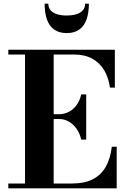

<svg xmlns="http://www.w3.org/2000/svg" viewBox="-20 -1019 690 1039"><path d="M25 0V-26H115.5V-724H25V-750H601.5V-545H575Q567.5 -598.5 543.8 -638.8Q520 -679 479.2 -701.5Q438.5 -724 380 -724H270.5V-26H370Q438 -26 483 -49.5Q528 -73 552.8 -117.2Q577.5 -161.5 585 -225H611.5V0ZM419.5 -263.5Q412 -297 394.5 -322Q377 -347 352.5 -361Q328 -375 299.5 -375H252V-401H299.5Q328 -401 352.5 -413.8Q377 -426.5 394.5 -450.5Q412 -474.5 419.5 -508H446.5V-263.5ZM341 -840Q298.5 -840 272 -859.8Q245.5 -879.5 233.5 -915.2Q221.5 -951 221.5 -999H241.5Q241.5 -976 255.2 -961.8Q269 -947.5 291.5 -941.2Q314 -935 341 -935Q368 -935 390.8 -941.2Q413.5 -947.5 427 -961.8Q440.5 -976 440.5 -999H461Q461 -951 448.8 -915.2Q436.5 -879.5 410 -859.8Q383.5 -840 341 -840Z"/></svg>

Font: Bodoni Moda 9pt
Style: Bold
Weight: 700
Designer: Owen Earl
Foundry: indestructible type
Version: Version 2.005